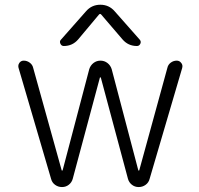

<svg xmlns="http://www.w3.org/2000/svg" viewBox="-20 -796 826 795"><path d="M558.6 -631.8Q565.4 -624 561 -614.7Q556.6 -605.5 546.9 -605.5Q510.7 -605.5 487.3 -632.8L399.4 -735.4Q394.5 -741.2 389.6 -735.4L303.7 -632.8Q280.3 -605.5 244.1 -605.5Q234.4 -605.5 230 -615.2Q225.6 -625 232.4 -631.8L335.9 -749Q359.4 -776.4 395.5 -776.4Q431.6 -776.4 455.1 -749ZM552.7 -90.8Q552.7 -89.8 554.7 -89.8Q556.6 -89.8 556.6 -90.8L672.9 -514.6Q675.8 -528.3 687 -536.6Q698.2 -544.9 711.9 -544.9Q723.6 -544.9 730.5 -535.2Q735.4 -529.3 735.4 -521.5Q735.4 -518.6 734.4 -514.6L599.6 -55.7Q595.7 -40 583 -30.8Q570.3 -21.5 554.2 -21.5Q538.1 -21.5 525.9 -31.2Q513.7 -41 509.8 -55.7L397.5 -474.6Q397.5 -475.6 395.5 -475.6Q393.6 -475.6 393.6 -474.6L281.2 -55.7Q277.3 -41 265.1 -31.2Q252.9 -21.5 236.8 -21.5Q220.7 -21.5 208 -30.8Q195.3 -40 191.4 -55.7L56.6 -515.6Q55.7 -518.6 55.7 -522.5Q55.7 -529.3 60.5 -536.1Q67.4 -544.9 78.1 -544.9Q91.8 -544.9 103 -536.6Q114.3 -528.3 117.2 -515.6L235.4 -90.8Q235.4 -89.8 237.3 -89.8Q239.3 -89.8 239.3 -90.8L349.6 -509.8Q354.5 -525.4 367.2 -535.2Q379.9 -544.9 396 -544.9Q412.1 -544.9 424.8 -535.2Q437.5 -525.4 442.4 -509.8Z"/></svg>

Font: Gen Jyuu Gothic Light
Style: Regular
Weight: 200
Designer: [Source Han Sans]
Ryoko NISHIZUKA  (kana & ideographs); Paul D. Hunt (Latin, Greek & Cyrillic); Wenlong ZHANG  (bopomofo
Version: Version 1.002.20150607